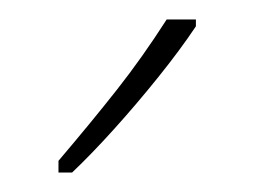

<svg xmlns="http://www.w3.org/2000/svg" viewBox="-20 -783 261 197"><path d="M181 -756Q165 -732 142.5 -704Q120 -676 97 -650.5Q74 -625 54 -606H40V-618Q74 -658 100 -691Q126 -724 151 -763H181Z"/></svg>

Font: Noto Sans Hebrew ExtraCondensed Thin
Style: Regular
Weight: 100
Width: 2
Designer: Monotype Design Team
Foundry: Monotype Imaging Inc.
Version: Version 2.004; ttfautohint (v1.8.4.7-5d5b)